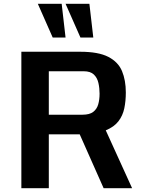

<svg xmlns="http://www.w3.org/2000/svg" viewBox="-20 -994 765 1014"><path d="M92.8 0V-720.7H403.8Q499.5 -720.7 551.8 -693.8Q604 -667 624.3 -618.7Q644.5 -570.3 644.5 -505.4Q644.5 -460.9 636.5 -422.1Q628.4 -383.3 605.5 -353.5Q582.5 -323.7 538.6 -305.7L677.7 0H527.3L400.9 -284.7H237.8V0ZM237.8 -388.2H416Q453.1 -388.2 472.4 -403.1Q491.7 -418 498.8 -443.1Q505.9 -468.3 505.9 -499Q505.9 -528.3 499.8 -555.7Q493.7 -583 475.8 -600.3Q458 -617.7 421.9 -617.7H237.8ZM404.8 -795.9 326.2 -974.1H452.1L472.7 -795.9ZM258.3 -795.9 179.7 -974.1H305.7L326.2 -795.9Z"/></svg>

Font: Monda
Style: Bold
Weight: 700
Designer: Vernon Adams
Foundry: Vernon Adams
Version: Version 2.100; ttfautohint (v1.8.3)